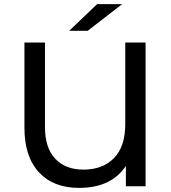

<svg xmlns="http://www.w3.org/2000/svg" viewBox="-20 -907 834 935"><path d="M689 -700V0H593V-99Q522 8 365 8Q240 8 169.5 -68Q99 -144 99 -285V-700H199V-288Q199 -187 249 -134Q299 -81 386 -81Q480 -81 535 -137Q590 -193 590 -303V-700ZM453 -887H575L407 -757H317Z"/></svg>

Font: Montserrat Alternates Medium
Style: Regular
Weight: 500
Designer: Julieta Ulanovsky
Foundry: Julieta Ulanovsky
Version: Version 7.200